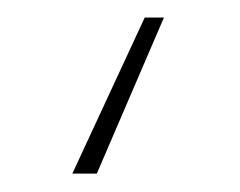

<svg xmlns="http://www.w3.org/2000/svg" viewBox="-20 -3 269 215"><path d="M163.6 16.6 88.4 191.4H61L142.1 16.6Z"/></svg>

Font: Inter 17pt Thin
Style: Regular
Weight: 250
Version: Version 4.001;git-66647c0bb